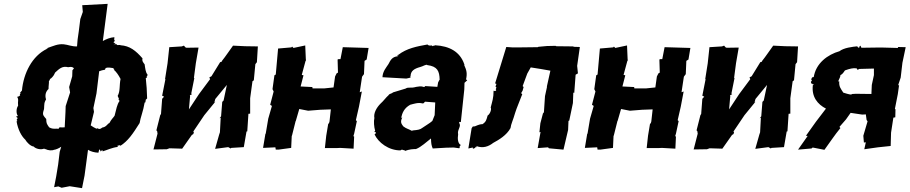

<svg xmlns="http://www.w3.org/2000/svg" viewBox="-20 -771 4723 997"><path d="M298 -9 291 14 290 17 282 83 272 144 261 201 283 197 300 204 342 196 406 206 419 141 424 104 437 7C452 16 470 21 491 22L496 2C491 2 502 8 503 16C510 6 513 7 513 15C534 9 563 -5 591 -8V-16C597 -12 607 -23 604 -13C645 -39 669 -75 705 -132C709 -160 724 -194 731 -238C730 -239 738 -239 735 -242C740 -257 731 -256 736 -252L744 -260C743 -298 741 -331 737 -366C749 -367 742 -368 740 -371C747 -375 745 -383 746 -384C736 -394 734 -418 731 -437C726 -444 716 -453 720 -468C685 -508 654 -533 606 -536C602 -540 588 -534 587 -539C594 -542 583 -538 581 -543C585 -543 578 -541 568 -536L580 -543L569 -552L577 -559L573 -563L574 -578C551 -576 532 -568 514 -558L539 -751L407 -744L410 -709L397 -672L389 -608L383 -566L380 -530C352 -529 333 -539 311 -541C280 -544 257 -532 227 -522C227 -518 220 -512 222 -520C219 -515 221 -516 223 -517C147 -480 102 -391 94 -301C84 -290 83 -288 85 -286C86 -286 88 -285 89 -284C80 -284 83 -279 85 -277C82 -274 82 -271 69 -268C79 -253 71 -246 74 -222C63 -207 64 -179 73 -169L63 -165C63 -162 71 -164 71 -156C63 -145 67 -146 68 -147C66 -148 74 -142 66 -141C73 -98 92 -63 111 -46C119 -32 138 -12 155 -10C164 1 192 9 211 0C208 5 219 3 216 3C228 10 250 12 260 7C270 6 284 0 298 -9ZM485 -105 481 -104C484 -102 483 -104 482 -102C471 -107 461 -113 451 -120L468 -190L465 -210L481 -286L495 -401C504 -405 514 -407 525 -409L529 -418C542 -422 551 -420 571 -417C569 -412 566 -414 566 -414C577 -412 574 -403 570 -410C584 -398 595 -382 606 -361C599 -327 605 -298 591 -273C596 -260 599 -257 597 -255L594 -256L601 -247C587 -228 584 -203 575 -170C567 -158 559 -153 548 -132C539 -130 532 -111 512 -109C499 -100 498 -99 485 -105ZM364 -416 356 -406 355 -375 339 -319 344 -291 321 -220 320 -189 316 -110C309 -109 300 -109 291 -110C282 -107 286 -97 279 -103C256 -102 249 -102 235 -110C221 -130 221 -132 220 -153C207 -169 199 -173 206 -196C213 -212 205 -229 216 -249L219 -255C212 -277 218 -296 232 -309C232 -329 235 -338 234 -350C237 -350 242 -369 243 -362C258 -376 260 -381 266 -394C287 -413 303 -430 334 -422C336 -422 355 -428 364 -416Z M1314 -448 1319 -530 1253 -531 1190 -534C1171 -508 1152 -479 1132 -454V-451L1123 -448L1078 -375L1067 -369L1071 -360L1013 -282L961 -203L967 -271L966 -276L977 -282L973 -285L989 -365L987 -367L997 -443L1011 -524L948 -523L943 -525L935 -534L924 -530L859 -526L850 -442L837 -360H839L822 -274L832 -269L822 -258L816 -179L812 -173L792 -94L796 -90L798 -77L777 5L846 4L860 -1L926 1L976 -70L984 -75L987 -86L983 -87L1041 -173L1099 -244L1093 -239L1098 -257L1158 -330L1141 -249L1134 -242L1128 -167L1120 -157L1126 -160L1122 -84L1118 -72L1097 2L1165 -7L1178 0L1181 -3L1246 -7L1260 -88L1264 -89L1270 -180L1279 -181V-263V-261L1291 -349L1298 -354L1306 -438C1308 -441 1311 -445 1314 -448Z M1816 1 1819 -62 1815 -64 1819 -77 1833 -142 1828 -147 1844 -217 1859 -296 1848 -292 1860 -372 1861 -374 1870 -386 1873 -455 1884 -462 1894 -522 1760 -526 1748 -464H1738L1733 -462L1735 -394L1728 -390L1720 -374L1712 -317L1664 -312H1603L1602 -319L1541 -322L1556 -380L1547 -382L1567 -456H1569L1568 -465L1565 -535L1504 -522L1497 -529L1493 -525L1424 -519L1412 -384L1405 -380L1395 -308L1401 -296L1383 -227L1392 -221L1373 -155L1360 -78L1358 -75L1346 -3L1410 -6L1412 6H1426L1492 -3L1495 -66H1496L1511 -126L1515 -142L1516 -143L1534 -205L1580 -196L1643 -201L1698 -203L1691 -140L1687 -127L1685 -132L1674 -66L1667 -2H1727L1746 -3Z M2368 -124 2366 -128 2364 -138 2373 -137 2391 -307 2392 -341 2406 -354C2403 -359 2402 -360 2399 -354C2408 -391 2402 -407 2391 -432C2390 -436 2392 -438 2392 -438C2390 -440 2384 -443 2390 -440C2368 -501 2316 -532 2239 -536C2236 -532 2228 -535 2226 -531C2221 -539 2219 -534 2215 -532C2219 -537 2208 -542 2215 -533C2211 -536 2203 -534 2200 -540C2144 -530 2092 -520 2048 -486C2049 -486 2044 -492 2049 -482C2037 -490 2043 -487 2046 -479C2016 -476 2008 -459 1997 -438C1987 -422 1967 -401 1966 -370C2008 -368 2048 -365 2090 -363L2112 -368C2107 -378 2116 -374 2112 -378C2114 -402 2129 -414 2162 -423C2176 -426 2193 -439 2199 -433C2251 -426 2262 -403 2263 -356C2262 -359 2261 -353 2255 -343L2251 -320L2189 -324C2186 -325 2188 -316 2175 -321C2165 -324 2156 -322 2142 -320C2110 -311 2102 -321 2086 -311C2064 -304 2044 -298 2020 -291C2017 -285 2001 -285 1998 -277C1984 -265 1971 -246 1956 -233C1935 -212 1919 -183 1924 -158C1920 -142 1922 -112 1928 -92C1928 -92 1922 -84 1922 -88C1932 -85 1922 -84 1931 -85C1934 -77 1930 -79 1925 -73C1944 -32 1997 11 2062 10C2055 8 2071 5 2071 7C2070 4 2072 12 2082 7C2078 3 2079 5 2082 13C2106 4 2125 3 2140 3C2168 -8 2194 -34 2218 -52C2219 -25 2220 -17 2227 0L2296 -4L2336 -5L2365 -1L2369 -10C2362 -6 2367 -13 2373 -18C2358 -25 2355 -49 2359 -74C2354 -93 2370 -108 2368 -124ZM2069 -161 2063 -159C2069 -185 2078 -209 2110 -227C2130 -232 2151 -240 2174 -234C2179 -233 2181 -236 2187 -243L2240 -239L2237 -173L2225 -143C2209 -129 2197 -124 2173 -107C2162 -98 2149 -96 2126 -94C2124 -93 2121 -93 2118 -92C2098 -103 2091 -102 2074 -115C2068 -125 2055 -134 2069 -161Z M2991 -527H2990L2959 -528L2957 -530L2867 -531L2866 -533L2820 -532L2776 -528L2772 -526L2686 -525H2639L2609 -527L2551 -338L2558 -335L2553 -322L2558 -316L2554 -308L2557 -303C2551 -294 2548 -300 2543 -300C2543 -262 2536 -244 2528 -213C2534 -203 2524 -178 2512 -171C2506 -149 2504 -138 2485 -126C2477 -127 2464 -123 2446 -115L2435 -114L2429 -105L2412 0L2435 -5C2436 7 2436 1 2436 1C2443 1 2450 -5 2451 -9C2455 -1 2452 -7 2455 -12C2488 0 2517 -10 2541 -29C2571 -45 2611 -69 2631 -106C2633 -126 2645 -149 2655 -185C2664 -214 2676 -239 2692 -282C2691 -282 2686 -288 2686 -287C2688 -291 2690 -295 2694 -301C2688 -303 2686 -302 2693 -298L2699 -319L2694 -324L2718 -389L2736 -421C2770 -416 2805 -410 2838 -404L2820 -323V-318L2810 -272L2804 -182L2801 -188L2786 -131L2781 -84L2787 -86L2772 -2L2826 -6L2830 -1L2906 6L2929 -92L2930 -96L2932 -143L2936 -145L2955 -236L2957 -290L2962 -289L2969 -383L2981 -390L2977 -429Z M3487 1 3490 -62 3486 -64 3490 -77 3504 -142 3499 -147 3515 -217 3530 -296 3519 -292 3531 -372 3532 -374 3541 -386 3544 -455 3555 -462 3565 -522 3431 -526 3419 -464H3409L3404 -462L3406 -394L3399 -390L3391 -374L3383 -317L3335 -312H3274L3273 -319L3212 -322L3227 -380L3218 -382L3238 -456H3240L3239 -465L3236 -535L3175 -522L3168 -529L3164 -525L3095 -519L3083 -384L3076 -380L3066 -308L3072 -296L3054 -227L3063 -221L3044 -155L3031 -78L3029 -75L3017 -3L3081 -6L3083 6H3097L3163 -3L3166 -66H3167L3182 -126L3186 -142L3187 -143L3205 -205L3251 -196L3314 -201L3369 -203L3362 -140L3358 -127L3356 -132L3345 -66L3338 -2H3398L3417 -3Z M4119 -448 4124 -530 4058 -531 3995 -534C3976 -508 3957 -479 3937 -454V-451L3928 -448L3883 -375L3872 -369L3876 -360L3818 -282L3766 -203L3772 -271L3771 -276L3782 -282L3778 -285L3794 -365L3792 -367L3802 -443L3816 -524L3753 -523L3748 -525L3740 -534L3729 -530L3664 -526L3655 -442L3642 -360H3644L3627 -274L3637 -269L3627 -258L3621 -179L3617 -173L3597 -94L3601 -90L3603 -77L3582 5L3651 4L3665 -1L3731 1L3781 -70L3789 -75L3792 -86L3788 -87L3846 -173L3904 -244L3898 -239L3903 -257L3963 -330L3946 -249L3939 -242L3933 -167L3925 -157L3931 -160L3927 -84L3923 -72L3902 2L3970 -7L3983 0L3986 -3L4051 -7L4065 -88L4069 -89L4075 -180L4084 -181V-263V-261L4096 -349L4103 -354L4111 -438C4113 -441 4116 -445 4119 -448Z M4269 -207C4252 -185 4235 -162 4217 -139L4165 -66L4174 -65L4124 6L4194 0L4200 -5L4261 7C4289 -31 4314 -70 4344 -106L4339 -112L4373 -151L4397 -185L4457 -176L4476 -177L4480 -148L4485 -141L4463 -66L4466 -31L4476 -32L4468 4L4539 -6L4605 -13L4607 -82L4619 -160L4629 -162L4630 -203L4627 -206L4642 -282L4649 -331L4643 -326L4657 -368L4666 -445L4683 -526L4644 -527L4642 -522L4568 -524H4526L4453 -523L4448 -534C4441 -530 4440 -522 4443 -522C4438 -522 4426 -531 4436 -531C4405 -528 4362 -523 4339 -505C4279 -488 4215 -443 4205 -367C4206 -368 4205 -377 4196 -367C4195 -365 4191 -359 4194 -354C4199 -361 4193 -358 4196 -350C4188 -350 4191 -340 4195 -336C4200 -337 4196 -336 4196 -336C4197 -330 4199 -333 4199 -337C4202 -335 4211 -326 4201 -330C4193 -268 4226 -229 4269 -207ZM4338 -349 4334 -347C4331 -354 4344 -366 4344 -381C4360 -388 4364 -404 4369 -406C4392 -414 4410 -419 4428 -416C4430 -415 4431 -412 4433 -408L4442 -413L4518 -415V-381L4507 -330L4505 -283L4425 -284L4406 -283L4399 -280C4391 -280 4364 -288 4359 -290C4345 -312 4336 -321 4338 -349Z"/></svg>

Font: Asimov Print
Style: DIt
Weight: 250
Width: 0
Designer: Google
Version: Version 2.000980: 2014